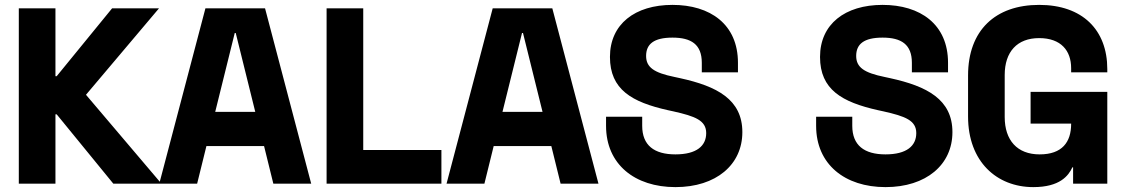

<svg xmlns="http://www.w3.org/2000/svg" viewBox="-20 -743 4604 786"><path d="M57 -709V9H207V-275H212L444 9H641L332 -355L631 -709H439L212 -431H207V-709Z M821 -709 632 9H787L825 -145H1061L1099 9H1254L1065 -709ZM1025 -285H861L941 -608H945Z M1317 -709V9H1787V-129H1467V-709Z M1997 -709 1808 9H1963L2001 -145H2237L2275 9H2430L2241 -709ZM2201 -285H2037L2117 -608H2121Z M2745 23C2912 23 3019 -69 3019 -202C3019 -336 2915 -390 2764 -423L2741 -428C2658 -445 2625 -467 2625 -514C2625 -562 2656 -589 2733 -589C2810 -589 2853 -561 2853 -486V-447H3001V-486C3001 -644 2887 -723 2733 -723C2579 -723 2477 -644 2477 -510C2477 -376 2567 -325 2714 -292L2737 -287C2826 -267 2871 -250 2871 -198C2871 -146 2832 -111 2745 -111C2658 -111 2609 -148 2609 -228V-265H2461V-228C2461 -70 2579 23 2745 23Z M3605 23C3772 23 3879 -69 3879 -202C3879 -336 3775 -390 3624 -423L3601 -428C3518 -445 3485 -467 3485 -514C3485 -562 3516 -589 3593 -589C3670 -589 3713 -561 3713 -486V-447H3861V-486C3861 -644 3747 -723 3593 -723C3439 -723 3337 -644 3337 -510C3337 -376 3427 -325 3574 -292L3597 -287C3686 -267 3731 -250 3731 -198C3731 -146 3692 -111 3605 -111C3518 -111 3469 -148 3469 -228V-265H3321V-228C3321 -70 3439 23 3605 23Z M4210 23C4318 23 4354 -23 4370 -58H4373V9H4513V-367H4199V-237H4365V-236C4365 -161 4328 -111 4236 -111C4144 -111 4093 -169 4093 -264V-436C4093 -531 4144 -587 4234 -587C4324 -587 4365 -535 4365 -464V-447H4513V-460C4513 -621 4411 -723 4234 -723C4055 -723 3943 -619 3943 -434V-266C3943 -81 4061 23 4210 23Z"/></svg>

Font: Kalas SG
Style: Bold
Weight: 700
Designer: Kalas
Foundry: Kalas
Version: Version 2.000;FEAKit 1.0